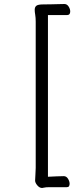

<svg xmlns="http://www.w3.org/2000/svg" viewBox="-20 -786 390 957"><path d="M226 147Q218 147 210.5 147.5Q203 148 195 150Q194 150 192.5 150.5Q191 151 190 151Q177 151 166 138Q155 125 155 114Q155 107 156.5 85Q158 63 158 51V-678Q158 -698 155.5 -712.5Q153 -727 153 -737Q153 -751 161.5 -757.5Q170 -764 196 -764Q213 -764 235 -764.5Q257 -765 275.5 -765.5Q294 -766 300 -766H301Q314 -766 322 -753.5Q330 -741 330 -729Q330 -711 315 -711H219V95Q244 94 261.5 93Q279 92 298 92Q311 92 319 105Q327 118 327 130Q327 137 324 142Q321 147 313 147Z"/></svg>

Font: Moon Stars Kai T
Style: Regular
Weight: 400
Designer: GuiWonder
Version: Version 1.101